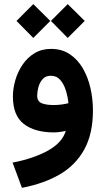

<svg xmlns="http://www.w3.org/2000/svg" viewBox="-20 -630 504 915"><path d="M302.7 -610.4 383.8 -530.3 302.7 -449.2 222.7 -530.3ZM138.7 -610.4 219.7 -530.3 138.7 -449.2 58.6 -530.3ZM422.9 -103.5Q422.9 6.8 382.1 81.5Q341.3 156.2 265.4 200.7Q189.5 245.1 84.5 265.1L40 145Q142.1 125 209.5 87.2Q276.9 49.3 293.5 -6.3Q262.7 1 236.8 1Q145.5 1 93.5 -39.3Q41.5 -79.6 41.5 -169.9Q41.5 -208.5 53.2 -248.5Q64.9 -288.6 87.9 -322.3Q110.8 -356 144.8 -376.5Q178.7 -397 223.1 -397Q274.4 -397 312 -372.1Q349.6 -347.2 374.3 -305.2Q398.9 -263.2 410.9 -210.9Q422.9 -158.7 422.9 -103.5ZM235.8 -129.4Q256.3 -129.4 274.7 -132.1Q293 -134.8 306.2 -138.2Q303.2 -168.5 293.9 -198.7Q284.7 -229 267.3 -249Q250 -269 222.2 -269Q196.8 -269 182.6 -252.4Q168.5 -235.8 162.8 -213.9Q157.2 -191.9 157.2 -174.8Q157.2 -146.5 179 -137.9Q200.7 -129.4 235.8 -129.4Z"/></svg>

Font: Vazirmatn UI FD
Style: Bold
Weight: 700
Designer: Saber Rastikerdar
Foundry: Saber Rastikerdar
Version: Version 33.003